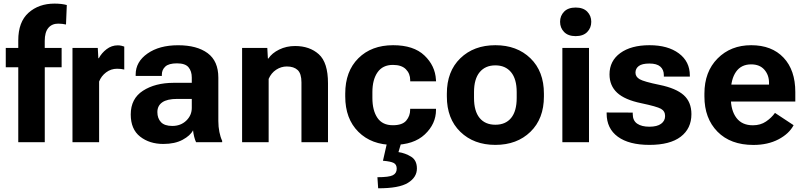

<svg xmlns="http://www.w3.org/2000/svg" viewBox="-20 -777 4394 1049"><path d="M79.8 0V-556.6Q79.8 -657.2 135.9 -707.3Q191.9 -757.3 277.8 -757.3Q296.6 -757.3 314 -755.4Q331.3 -753.4 345 -749.5L340.6 -643.1Q331.3 -645 320.7 -646.5Q310.1 -647.9 298.6 -647.9Q263.7 -647.9 244 -624.4Q224.4 -600.8 224.4 -553.5V-471.2L224.6 -460.7V0ZM11.5 -409.4V-515.1H135.3H154.1H316.7V-409.4Z M376 0V-515.1H514.2L517.3 -459H520Q535.2 -487.5 562.5 -508.4Q589.8 -529.3 623.8 -529.3Q633.8 -529.3 644.2 -526.9Q654.5 -524.4 658.9 -522.5V-397Q650.4 -399.2 640.7 -400.3Q631.1 -401.4 619.6 -401.4Q586.2 -401.4 559.8 -381.6Q533.4 -361.8 521.5 -331.5V0Z M694.3 -151.6Q694.3 -238 760.9 -281.1Q827.4 -324.2 928.2 -324.5H1027.8V-353.5Q1027.8 -387.9 1010 -409.4Q992.2 -430.9 947 -430.9Q901.9 -430.9 883.1 -413.2Q864.3 -395.5 864.3 -369.9V-362.3H721.2V-369.9Q721.2 -439.2 785.8 -484.5Q850.3 -529.8 952.9 -529.8Q1055.9 -529.8 1114.4 -486.6Q1172.9 -443.4 1172.9 -352.8V-115.5Q1172.9 -84.2 1178.6 -55.9Q1184.3 -27.6 1193.8 -7.8V0H1051.3Q1045.7 -11.2 1041 -29.5Q1036.4 -47.9 1034.7 -65.2Q1020 -36.1 977.7 -13.3Q935.3 9.5 872.3 9.5Q796.9 9.5 745.6 -30.6Q694.3 -70.8 694.3 -151.6ZM839.8 -164.6Q839.8 -130.6 859.4 -109.7Q878.9 -88.9 921.6 -88.9Q967.5 -88.9 997.7 -117.9Q1027.8 -147 1027.8 -187.5V-236.6H948.2Q893.1 -236.6 866.5 -217.9Q839.8 -199.2 839.8 -164.6Z M1302.7 0V-515.1H1440.4L1443.6 -457.3H1446.3Q1466.1 -487.1 1505.5 -506.3Q1544.9 -525.6 1592.3 -525.6Q1671.6 -525.6 1721.8 -480.6Q1772 -435.5 1772 -322.3V0H1627V-326.9Q1627 -375 1606.2 -394.4Q1585.4 -413.8 1547.1 -413.8Q1515.9 -413.8 1488.8 -396Q1461.7 -378.2 1447.8 -345.9V0Z M1866.2 -250V-265.6Q1866.2 -387.5 1937.9 -458.7Q2009.5 -530 2127.9 -530Q2240 -530 2298.8 -474Q2357.7 -418 2361.8 -341.3L2362.5 -332.5H2221.2V-338.9Q2221.2 -374.8 2197.6 -398.6Q2174.1 -422.4 2126.7 -422.4Q2071 -422.4 2042.8 -382.1Q2014.6 -341.8 2014.6 -273.7V-241.9Q2014.6 -173.6 2042 -133.2Q2069.3 -92.8 2126.5 -92.8Q2178.5 -92.8 2199.7 -118.3Q2220.9 -143.8 2220.9 -177.2V-182.6H2362.1V-176.5Q2362.1 -100.1 2301.1 -42.7Q2240.2 14.6 2127.9 14.6Q2009.8 14.6 1938 -56.8Q1866.2 -128.2 1866.2 -250ZM2094.2 4.9H2171.6L2157 54Q2194.1 59.3 2226 79Q2257.8 98.6 2257.8 143.6Q2257.8 191.7 2208.9 221.9Q2159.9 252.2 2046.1 251.7L2042 191.2Q2105.5 191.2 2126.5 180.3Q2147.5 169.4 2147.5 144.5Q2147.5 121.8 2131 113.3Q2114.5 104.7 2072.3 101.3Z M2421.4 -250V-265.6Q2421.4 -387.2 2495 -458.6Q2568.6 -530 2686.5 -530Q2804.4 -530 2878.1 -458.6Q2951.7 -387.2 2951.7 -265.6V-250Q2951.7 -128.4 2878.1 -56.9Q2804.4 14.6 2686.5 14.6Q2568.6 14.6 2495 -56.9Q2421.4 -128.4 2421.4 -250ZM2569.8 -273.7V-241.9Q2569.8 -169.9 2600.2 -132.7Q2630.6 -95.5 2686.5 -95.5Q2742.4 -95.5 2772.7 -132.7Q2803 -169.9 2803 -241.9V-273.7Q2803 -345.5 2772.1 -382.7Q2741.2 -419.9 2686.5 -419.9Q2631.6 -419.9 2600.7 -382.7Q2569.8 -345.5 2569.8 -273.7Z M3052.5 0V-515.1H3198V0ZM3040 -658Q3040 -690.9 3062.1 -713.4Q3084.1 -735.8 3125.2 -735.8Q3166.4 -735.8 3188.4 -713.4Q3210.4 -690.9 3210.4 -658Q3210.4 -624.8 3188.4 -602.2Q3166.3 -579.6 3125 -579.6Q3084 -579.6 3062 -602.2Q3040 -624.8 3040 -658Z M3294.4 -162.4 3437 -161.9V-154.1Q3437 -117.9 3461.4 -101.3Q3485.8 -84.7 3527.8 -84.7Q3570.1 -84.7 3591.9 -100.7Q3613.8 -116.7 3613.8 -143.1Q3613.8 -169.9 3591.1 -182.6Q3568.4 -195.3 3483.6 -213.1Q3393.3 -231.7 3351.7 -270.4Q3310.1 -309.1 3310.1 -370.6Q3310.1 -444.3 3369.1 -487.2Q3428.2 -530 3528.6 -530Q3628.7 -530 3688.8 -485.5Q3749 -440.9 3749 -364.3V-358.6H3606.9V-366.7Q3606.9 -396.2 3587.6 -413.1Q3568.4 -429.9 3528.1 -429.9Q3488 -429.9 3470 -416.3Q3451.9 -402.6 3451.9 -380.1Q3451.9 -357.4 3474.9 -344.1Q3497.8 -330.8 3583.7 -313.2Q3673.3 -294.9 3715.5 -257.3Q3757.6 -219.7 3757.6 -153.3Q3757.6 -74.7 3699.1 -30Q3640.6 14.6 3528.3 14.6Q3416.7 14.6 3355.6 -30Q3294.4 -74.7 3294.4 -157Z M3828.6 -250V-265.6Q3828.6 -385 3900.5 -457.5Q3972.4 -530 4084.2 -530Q4196.8 -530 4261 -462Q4325.2 -394 4325.2 -274.2V-222.2H3927.5V-314.9H4181.6V-323.7Q4181.9 -366.5 4156.4 -395.9Q4130.9 -425.3 4084 -425.3Q4029.5 -425.3 4001.2 -384.6Q3972.9 -344 3972.9 -273.4V-242.4Q3972.9 -173.6 4003.4 -133.1Q4033.9 -92.5 4093.5 -92.5Q4134.8 -92.5 4165 -113Q4195.3 -133.5 4214.1 -160.2L4315.9 -93Q4291.5 -46.4 4233.3 -15.7Q4175 14.9 4096.2 14.9Q3971.2 14.9 3899.9 -57.7Q3828.6 -130.4 3828.6 -250Z"/></svg>

Font: RobotoFlex
Style: Regular
Weight: 400
Designer: Berlow after Robertson
Foundry: Google
Version: Version 2.136